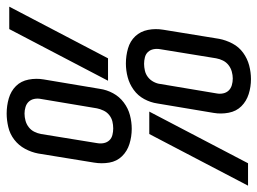

<svg xmlns="http://www.w3.org/2000/svg" viewBox="-142 -664 792 591"><g transform="rotate(90 254.5 -368.0)"><path d="M154 -359Q130 -359 107.5 -365.5Q85 -372 70 -388Q55 -404 50.5 -427Q46 -450 50 -474L78 -646Q82 -667 92.5 -687Q103 -707 121 -720Q139 -733 160 -738.5Q181 -744 202 -744Q226 -744 248 -737Q270 -730 285.5 -714.5Q301 -699 305.5 -675.5Q310 -652 306 -629L277 -456Q274 -435 263.5 -415.5Q253 -396 235 -383Q217 -370 196 -364.5Q175 -359 154 -359ZM302 -431 461 -735H530L371 -431ZM155 -415Q165 -415 176 -417.5Q187 -420 196 -427Q205 -434 210.5 -444.5Q216 -455 217 -465L246 -638Q248 -648 246 -658Q244 -668 237.5 -675Q231 -682 221 -685Q211 -688 200 -688Q190 -688 179 -685Q168 -682 159 -675Q150 -668 145 -658Q140 -648 138 -637L110 -465Q108 -454 110 -444Q112 -434 118.5 -427Q125 -420 135 -417.5Q145 -415 155 -415ZM308 8Q284 8 261.5 1.5Q239 -5 223.5 -20.5Q208 -36 203.5 -59.5Q199 -83 203 -106L232 -279Q235 -300 245.5 -319.5Q256 -339 274 -352.5Q292 -366 313 -371.5Q334 -377 355 -377Q379 -377 401.5 -370Q424 -363 439.5 -347Q455 -331 459 -308Q463 -285 459 -261L431 -89Q427 -68 416.5 -48.5Q406 -29 388.5 -15.5Q371 -2 349.5 3Q328 8 308 8ZM308 -47Q319 -47 330 -50Q341 -53 350 -60Q359 -67 364 -77Q369 -87 371 -98L399 -270Q401 -281 399 -291Q397 -301 390.5 -308Q384 -315 374 -317.5Q364 -320 354 -320Q343 -320 332.5 -317.5Q322 -315 313 -308Q304 -301 299 -290.5Q294 -280 292 -270L263 -97Q261 -87 263 -77Q265 -67 271.5 -60Q278 -53 288 -50Q298 -47 308 -47ZM-21 0 138 -304H207L48 0Z"/></g></svg>

Font: Iosevka Slab Light Oblique
Style: Regular
Weight: 300
Italic angle: -9°
Monospace: yes
Designer: Belleve Invis
Foundry: Belleve Invis
Version: Version 11.1.1; ttfautohint (v1.8.3)